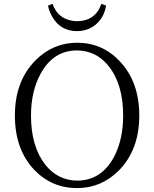

<svg xmlns="http://www.w3.org/2000/svg" viewBox="-20 -966 803 1001"><path d="M230.5 -936.5 253.9 -946.3Q279.3 -872.1 353.5 -858.4Q367.2 -855.5 381.8 -855.5Q477.5 -856.4 508.8 -946.3L533.2 -936.5Q520.5 -863.3 462.9 -826.2Q426.8 -803.7 381.8 -803.7Q292 -803.7 249 -884.8Q235.4 -910.2 230.5 -936.5ZM141.6 -363.3Q141.6 -202.1 216.8 -106.4Q282.2 -25.4 381.8 -24.4Q508.8 -24.4 575.2 -149.4Q622.1 -240.2 622.1 -363.3Q622.1 -526.4 545.9 -622.1Q481.4 -702.1 381.8 -703.1Q256.8 -703.1 190.4 -579.1Q141.6 -488.3 141.6 -363.3ZM381.8 -743.2Q513.7 -743.2 604.5 -646.5Q706.1 -539.1 706.1 -363.3Q706.1 -183.6 597.7 -75.2Q506.8 14.6 381.8 14.6Q249 14.6 157.2 -82Q57.6 -188.5 57.6 -363.3Q57.6 -543 165 -651.4Q256.8 -743.2 381.8 -743.2Z"/></svg>

Font: GenYoMin JP Light
Style: Regular
Weight: 300
Version: Version 1.001;PS 1;hotconv 16.6.51;makeotf.lib2.5.65220 DEVE